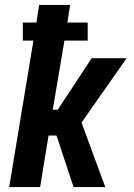

<svg xmlns="http://www.w3.org/2000/svg" viewBox="-20 -755 540 775"><path d="M17 0 115 -591H72V-664H127L138 -735H263L252 -664H334V-591H240L193 -312H213L350 -520H491L309 -260L405 0H277L208 -208H176L142 0Z"/></svg>

Font: Iosevka Curly Extrabold
Style: Italic
Weight: 800
Italic angle: -9°
Monospace: yes
Designer: Belleve Invis
Foundry: Belleve Invis
Version: Version 22.1.2; ttfautohint (v1.8.4)